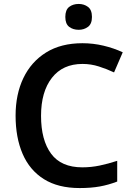

<svg xmlns="http://www.w3.org/2000/svg" viewBox="-20 -943 675 973"><path d="M398 -619Q298 -619 243 -548.5Q188 -478 188 -356Q188 -233 239 -164Q290 -95 397 -95Q442 -95 485 -104Q528 -113 574 -128V-23Q530 -6 485.5 2Q441 10 384 10Q274 10 202 -35.5Q130 -81 94.5 -163.5Q59 -246 59 -357Q59 -465 98.5 -547.5Q138 -630 213.5 -677Q289 -724 398 -724Q452 -724 504.5 -711.5Q557 -699 602 -678L558 -576Q522 -593 481.5 -606Q441 -619 398 -619ZM379 -923Q406 -923 426 -908Q446 -893 446 -857Q446 -822 426 -807Q406 -792 379 -792Q350 -792 330.5 -807Q311 -822 311 -857Q311 -893 330.5 -908Q350 -923 379 -923Z"/></svg>

Font: Noto Sans Sundanese SemiBold
Style: Regular
Weight: 600
Version: Version 2.003